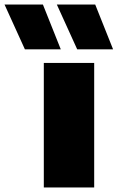

<svg xmlns="http://www.w3.org/2000/svg" viewBox="-140 -828 520 848"><path d="M53.5 0V-550H276V0ZM201 -610 111 -808H280.5L359.5 -610ZM-30 -610 -120 -808H49.5L128.5 -610Z"/></svg>

Font: Encode Sans SmExp Black
Style: Regular
Weight: 900
Width: 6
Designer: Multiple Designers
Foundry: Impallari Type
Version: Version 3.002; ttfautohint (v1.8.3) -l 8 -r 50 -G 200 -x 14 